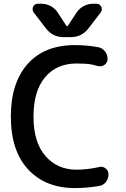

<svg xmlns="http://www.w3.org/2000/svg" viewBox="-20 -1001 663 1010"><path d="M501 -122.1Q505.9 -124 510.7 -124Q524.4 -124 535.2 -115.2Q550.8 -103.5 550.8 -84Q550.8 -69.3 544.4 -55.7Q538.1 -42 526.4 -33.2Q514.6 -24.4 500 -22.5Q436.5 -11.7 373 -11.7Q219.7 -11.7 128.4 -109.4Q37.1 -207 37.1 -387.7Q37.1 -565.4 125.5 -664.6Q213.9 -763.7 373 -763.7Q436.5 -763.7 496.1 -752.9Q517.6 -749 531.7 -731.4Q545.9 -713.9 545.9 -691.4Q545.9 -671.9 530.3 -660.2Q519.5 -652.3 506.8 -652.3Q502 -652.3 496.1 -653.3Q475.6 -659.2 460.9 -662.1Q431.6 -667 382.8 -667Q277.3 -667 216.8 -594.2Q156.2 -521.5 156.2 -387.2Q156.2 -252.9 218.8 -180.7Q281.2 -108.4 382.8 -108.4Q438.5 -108.4 501 -122.1ZM329.1 -865.2Q330.1 -863.3 333 -863.3Q335.9 -863.3 336.9 -865.2L381.8 -933.6Q396.5 -956.1 419.9 -968.8Q443.4 -981.4 470.7 -981.4H487.3Q504.9 -981.4 512.7 -965.8Q515.6 -959 515.6 -952.1Q515.6 -943.4 509.8 -935.5L445.3 -851.6Q410.2 -805.7 352.5 -805.7H314.5Q256.8 -805.7 221.7 -851.6L157.2 -935.5Q151.4 -943.4 151.4 -952.1Q151.4 -959 154.3 -965.8Q162.1 -981.4 179.7 -981.4H196.3Q223.6 -981.4 247.1 -968.8Q270.5 -956.1 285.2 -932.6Z"/></svg>

Font: Gen Jyuu Gothic P Medium
Style: Regular
Weight: 500
Designer: [Source Han Sans]
Ryoko NISHIZUKA  (kana & ideographs); Paul D. Hunt (Latin, Greek & Cyrillic); Wenlong ZHANG  (bopomofo
Version: Version 1.002.20150607